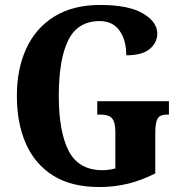

<svg xmlns="http://www.w3.org/2000/svg" viewBox="-20 -744 736 774"><path d="M381 10Q268 10 194.5 -36Q121 -82 84.5 -164.5Q48 -247 48 -358Q48 -466 86 -548.5Q124 -631 199 -677.5Q274 -724 384 -724Q498 -724 556 -690Q614 -656 614 -608Q614 -572 583.5 -546.5Q553 -521 489 -521Q489 -583 461.5 -621Q434 -659 382 -659Q293 -659 255 -581.5Q217 -504 217 -358Q217 -213 257 -135.5Q297 -58 393 -58Q418 -58 445 -65V-211Q445 -251 432 -266.5Q419 -282 387 -282H372V-336H661V-282H653Q625 -282 615.5 -266Q606 -250 606 -207V-45Q551 -17 496 -3.5Q441 10 381 10Z"/></svg>

Font: Noto Serif Tamil Condensed ExtraBold
Style: Regular
Weight: 800
Width: 3
Designer: Indian Type Foundry, Tom Grace, and the Monotype Design Team
Foundry: Monotype Imaging Inc.
Version: Version 2.004; ttfautohint (v1.8.4.7-5d5b)